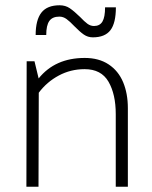

<svg xmlns="http://www.w3.org/2000/svg" viewBox="-20 -708 575 728"><path d="M464.8 -297.9V0H418.9V-275.4Q418.9 -350.6 391.4 -398.2Q363.8 -445.8 300.8 -445.8Q248 -445.8 202.9 -421.6Q157.7 -397.5 127 -356.4L126 0H80.1L81.1 -475.6H110.8L126.5 -410.6Q189 -488.3 301.3 -488.3Q355 -488.3 391.8 -463.9Q428.7 -439.5 446.8 -396.5Q464.8 -353.5 464.8 -297.9ZM262.2 -608.4Q245.1 -626.5 232.4 -635.7Q219.7 -645 205.1 -645Q178.7 -645 167 -628.4Q155.3 -611.8 155.3 -575.2H115.2Q115.2 -632.3 137 -660.2Q158.7 -688 206.1 -688Q228 -688 244.6 -676.8Q261.2 -665.5 283.7 -643.6Q299.8 -626.5 311.5 -617.9Q323.2 -609.4 336.4 -609.4Q358.4 -609.4 368.4 -626.2Q378.4 -643.1 378.4 -680.2H419.4Q419.4 -620.6 398.7 -593.5Q377.9 -566.4 332 -566.4Q313 -566.4 297.6 -577.1Q282.2 -587.9 262.2 -608.4Z"/></svg>

Font: Selawik Light
Style: Regular
Weight: 300
Designer: Aaron Bell
Foundry: Microsoft Corporation
Version: Version 1.01